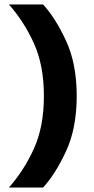

<svg xmlns="http://www.w3.org/2000/svg" viewBox="-20 -736 426 866"><path d="M178 -303Q178 -442 132.5 -541.5Q87 -641 20 -716H174Q229 -657 277.5 -553Q326 -449 326 -303Q326 -157 277.5 -53Q229 51 174 110H20Q87 35 132.5 -64.5Q178 -164 178 -303Z"/></svg>

Font: Uncut Sans VF
Style: Regular
Weight: 400
Designer: Kasper Nordkvist
Foundry: Uncut Type
Version: Version 1.100;FEAKit 1.0